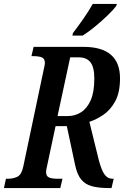

<svg xmlns="http://www.w3.org/2000/svg" viewBox="-38 -951 627 971"><path d="M-18 0 -8 -47H3Q28 -47 49.5 -57Q71 -67 80 -110L183 -599Q186 -612 187.5 -619.5Q189 -627 189 -632Q189 -655 173 -661Q157 -667 132 -667H121L132 -714H384Q569 -714 569 -555Q569 -484 545 -439.5Q521 -395 485 -370.5Q449 -346 414 -335L462 -140Q475 -91 490.5 -69Q506 -47 531 -47H537L526 0H511Q460 0 426 -9.5Q392 -19 372 -44Q352 -69 342 -116L300 -313H243L201 -116Q195 -91 195 -82Q195 -59 211 -53Q227 -47 252 -47H278L267 0ZM305 -364Q341 -364 371.5 -383Q402 -402 420.5 -443.5Q439 -485 439 -554Q439 -611 419.5 -636Q400 -661 360 -661H317L253 -364ZM328 -771 331 -784Q354 -814 382.5 -854.5Q411 -895 431 -931H553L550 -921Q536 -902 506.5 -873.5Q477 -845 443 -817Q409 -789 380 -771Z"/></svg>

Font: Noto Serif ExtraCondensed SemiBold
Style: Italic
Weight: 600
Width: 2
Italic angle: -12°
Designer: Monotype Design Team
Foundry: Monotype Imaging Inc.
Version: Version 2.013